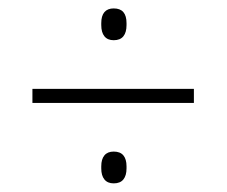

<svg xmlns="http://www.w3.org/2000/svg" viewBox="-20 -540 538 456"><path d="M57 -295.5V-329H440.5V-295.5ZM250 -104.5Q235.5 -104.5 228 -113.8Q220.5 -123 220.5 -140V-145Q220.5 -162 228 -171Q235.5 -180 250 -180Q265.5 -180 273 -171Q280.5 -162 280.5 -145V-140Q280.5 -123 273 -113.8Q265.5 -104.5 250 -104.5ZM250 -444.5Q235.5 -444.5 228 -453.8Q220.5 -463 220.5 -480.5V-485Q220.5 -502.5 228 -511.2Q235.5 -520 250 -520Q265.5 -520 273 -511.2Q280.5 -502.5 280.5 -485V-480.5Q280.5 -463 273 -453.8Q265.5 -444.5 250 -444.5Z"/></svg>

Font: Anek Odia ExtraLight
Style: Regular
Weight: 250
Designer: Yesha Goshar & Mahesh Sahu (Odia), Yesha Goshar (Latin)
Foundry: Ek Type
Version: Version 1.003